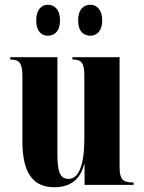

<svg xmlns="http://www.w3.org/2000/svg" viewBox="-20 -776 604 806"><path d="M360 -626C383 -626 409 -643 409 -690C409 -738 383 -756 360 -756C332 -756 308 -738 308 -690C308 -643 332 -626 360 -626ZM181 -626C207 -626 232 -643 232 -690C232 -738 207 -756 181 -756C156 -756 132 -738 132 -690C132 -643 156 -626 181 -626ZM208 10C280 10 318 -27 333 -86H335V0H541V-10H537C495 -10 482 -24 482 -76V-536H284V-526H286C323 -526 334 -511 334 -458V-190C334 -83 310 -25 268 -25C233 -25 221 -52 221 -130V-536H23V-526H25C62 -526 74 -510 74 -456V-183C74 -48 120 10 208 10Z"/></svg>

Font: Noto Serif Display Condensed Extra
Style: Regular
Weight: 800
Width: 3
Designer: Monotype Design Team
Foundry: Monotype Imaging Inc.
Version: Version 1.900